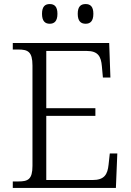

<svg xmlns="http://www.w3.org/2000/svg" viewBox="-20 -926 646 946"><path d="M402 -809C424 -809 440 -821 440 -858C440 -895 424 -906 402 -906C379 -906 363 -895 363 -858C363 -821 379 -809 402 -809ZM225 -809C247 -809 263 -821 263 -858C263 -895 247 -906 225 -906C203 -906 187 -895 187 -858C187 -821 203 -809 225 -809ZM43 0H551L558 -170H521L515 -115C510 -66 494 -39 436 -39H208V-355H450V-393H208V-675H407C463 -675 478 -648 482 -599L487 -544H524L518 -714H43V-682H70C117 -682 140 -672 140 -603V-109C140 -41 117 -32 70 -32H43Z"/></svg>

Font: Noto Serif Georgian Light
Style: Regular
Weight: 300
Designer: Monotype Design Team, Akaki Razmadze
Foundry: Google LLC
Version: Version 2.003